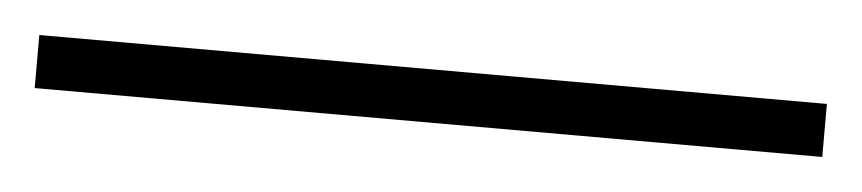

<svg xmlns="http://www.w3.org/2000/svg" viewBox="-27 23 534 119"><g transform="rotate(5 240.0 82.5)"><path d="M-5 99V66H485V99Z"/></g></svg>

Font: REM Thin
Style: Regular
Weight: 250
Designer: Octavio Pardo
Foundry: Ashler Design
Version: Version 1.005;gftools[0.9.28]